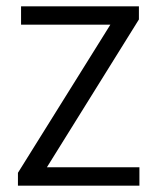

<svg xmlns="http://www.w3.org/2000/svg" viewBox="-20 -589 501 609"><path d="M422.2 -58.5V0H36.9V-40.9L330.1 -510.8H46.8V-569H420.6V-527.3L128.8 -58.5Z"/></svg>

Font: Yaldevi ExtraLight
Style: Regular
Weight: 200
Designer: Sol Matas, Rajitha Manaperi, Kosala Senevirathne
Foundry: Mooniak
Version: Version 1.100